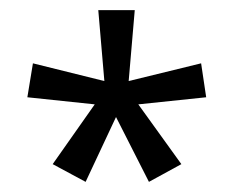

<svg xmlns="http://www.w3.org/2000/svg" viewBox="-20 -645 461 379"><path d="M274 -286 209 -414 149 -286 84 -321 167 -439 34 -453 45 -520 186 -485 174 -625H246L234 -485L377 -520L387 -453L253 -439L338 -321Z"/></svg>

Font: Noto Sans Syriac
Style: Regular
Weight: 400
Designer: Patrick Giasson and the Monotype Design Team
Foundry: Monotype Imaging Inc.
Version: Version 2.000; ttfautohint (v1.8.3) -l 8 -r 50 -G 200 -x 14 